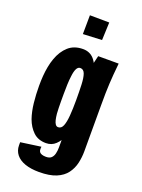

<svg xmlns="http://www.w3.org/2000/svg" viewBox="-162 -776 748 1014"><g transform="rotate(20 212.5 -269.0)"><path d="M191 166Q145 166 112 154.5Q79 143 61.5 121Q44 99 44 69Q44 64 44 60Q44 56 44 52L158 36Q157 40 157 43Q157 46 157 50Q157 59 161 65Q165 71 174.5 74.5Q184 78 198 78Q218 78 228 68.5Q238 59 242 43Q246 27 246 8Q246 -18 246 -60Q246 -102 246 -157Q246 -212 246 -277Q246 -323 248.5 -358.5Q251 -394 255.5 -422Q260 -450 265.5 -472.5Q271 -495 276 -516H391Q387 -479 385 -451.5Q383 -424 381.5 -399.5Q380 -375 379.5 -346Q379 -317 379 -278Q379 -235 379 -204Q379 -173 379 -146Q379 -119 379 -89Q379 -59 379 -19Q379 15 371.5 48Q364 81 344 108Q324 135 287 150.5Q250 166 191 166ZM173 10Q129 10 101.5 -16Q74 -42 59 -83Q46 -121 41 -167.5Q36 -214 36 -262Q36 -291 38 -318Q40 -345 45 -371Q50 -397 58 -419Q75 -467 107 -495.5Q139 -524 189 -524Q227 -524 251 -497Q275 -470 287 -410Q299 -350 299 -250L246 -259Q246 -307 244.5 -344.5Q243 -382 235.5 -403.5Q228 -425 209 -425Q196 -425 188.5 -410Q181 -395 178 -368Q175 -346 174 -319.5Q173 -293 173 -264Q173 -243 173 -224Q173 -205 173.5 -188Q174 -171 175 -156Q177 -136 180.5 -121.5Q184 -107 190 -99Q196 -91 205 -91Q223 -91 231.5 -112Q240 -133 243 -170.5Q246 -208 246 -257L299 -250Q299 -233 296 -201.5Q293 -170 285 -134Q277 -98 263 -65Q249 -32 227 -11Q205 10 173 10ZM160 -598 161 -704 270 -703 266 -603Z"/></g></svg>

Font: Truculenta Black
Style: Regular
Weight: 900
Version: Version 1.002